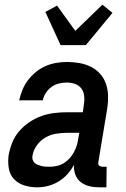

<svg xmlns="http://www.w3.org/2000/svg" viewBox="-20 -793 540 821"><path d="M139 8Q111 8 84.5 0Q58 -8 40 -27Q22 -46 17.5 -74Q13 -102 17 -130Q22 -157 32.5 -183.5Q43 -210 62 -232Q81 -254 105.5 -270.5Q130 -287 156.5 -296.5Q183 -306 210.5 -309.5Q238 -313 265 -313H334L339 -347Q342 -365 340 -383Q338 -401 328 -414.5Q318 -428 301.5 -434Q285 -440 266 -440Q250 -440 232.5 -436Q215 -432 200.5 -421.5Q186 -411 176 -395.5Q166 -380 163 -364H62Q67 -386 76 -408.5Q85 -431 100 -450.5Q115 -470 134 -485.5Q153 -501 175 -510.5Q197 -520 220 -524Q243 -528 266 -528Q293 -528 319 -523.5Q345 -519 367.5 -508Q390 -497 407 -478.5Q424 -460 432.5 -436Q441 -412 442 -385.5Q443 -359 439 -332L401 -103Q400 -98 400 -93.5Q400 -89 403 -86Q406 -83 410.5 -81.5Q415 -80 419 -80H436L435 8H404Q382 8 361.5 3Q341 -2 325 -14.5Q309 -27 302 -47Q295 -67 296 -88Q285 -67 268.5 -48.5Q252 -30 230.5 -17Q209 -4 185.5 2Q162 8 139 8ZM193 -80Q208 -80 223.5 -83.5Q239 -87 253 -95.5Q267 -104 278 -116.5Q289 -129 296.5 -143Q304 -157 308.5 -172Q313 -187 315 -202L319 -225H265Q242 -225 218.5 -221Q195 -217 173.5 -204.5Q152 -192 137.5 -171.5Q123 -151 119 -128Q117 -119 119.5 -110.5Q122 -102 128 -96.5Q134 -91 142 -88Q150 -85 158 -83Q166 -81 175 -80.5Q184 -80 193 -80ZM239 -600 174 -742 224 -769 302 -661 418 -773 461 -738 347 -600Z"/></svg>

Font: Iosevka SS18 Semibold
Style: Italic
Weight: 600
Italic angle: -9°
Monospace: yes
Designer: Belleve Invis
Foundry: Belleve Invis
Version: Version 25.1.1; ttfautohint (v1.8.4)